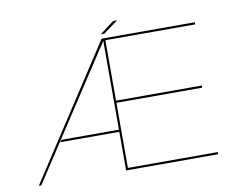

<svg xmlns="http://www.w3.org/2000/svg" viewBox="-81 -859 1197 967"><g transform="rotate(-10 518.0 -376.0)"><path d="M42 0H54.5L492.5 -669V-675H482ZM186 -197.5H492V-208.5H195ZM488.5 0H959V-11H499.5V-344H938V-355H499.5V-664H959V-675H488.5ZM482 -697.5H500L575 -752.5H554.5Z"/></g></svg>

Font: Anybody SemiExpanded Thin
Style: Regular
Weight: 250
Width: 6
Version: Version 1.113;gftools[0.9.25]